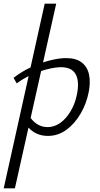

<svg xmlns="http://www.w3.org/2000/svg" viewBox="-44 -731 539 1040"><path d="M-23.9 289 198.1 -711H260.4L36.7 289ZM215.8 5.2Q182.7 5.2 156.5 -6.5Q130.3 -18.3 112.4 -37.6Q94.5 -56.9 85.5 -79.9L111.5 -107.9Q128.3 -78.5 154.4 -60.5Q180.5 -42.5 213.7 -42.5Q249.5 -42.5 281.2 -64.4Q312.8 -86.4 337.1 -126.1Q361.5 -165.8 372.3 -217.5Q387.2 -289.5 366.3 -328.2Q345.4 -367 285.3 -367Q263 -367 233.7 -361.1Q204.4 -355.3 171.8 -344Q139.2 -332.8 107.1 -316.8Q75.1 -300.8 46.4 -279.5L29.5 -309.5Q74.7 -344.5 126.4 -368Q178 -391.5 227 -403.9Q276.1 -416.3 313.6 -416.3Q368.4 -416.3 398.9 -392.5Q429.4 -368.7 438.2 -327.2Q447 -285.6 436.6 -232.8Q424.1 -168.7 392.1 -114.5Q360.2 -60.3 315.1 -27.5Q270.1 5.2 215.8 5.2Z"/></svg>

Font: Ysabeau
Style: Bold Italic
Weight: 700
Italic angle: -12°
Designer: Christian Thalmann (Catharsis Fonts)
Version: Version 2.002